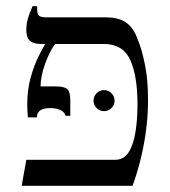

<svg xmlns="http://www.w3.org/2000/svg" viewBox="-20 -600 548 620"><path d="M50 0 65 -84H352Q380 -84 395.5 -108.5Q411 -133 417.5 -174Q424 -215 424 -263Q424 -355 400.5 -406.5Q377 -458 315 -458H114Q96 -458 85.5 -462.5Q75 -467 70 -477Q65 -487 65 -503Q65 -521 69 -536Q73 -551 78 -562.5Q83 -574 85 -580H100V-568Q100 -555 106 -549.5Q112 -544 129 -544H323Q358 -544 381 -531Q404 -518 418 -489Q422 -481 431.5 -454.5Q441 -428 449.5 -383.5Q458 -339 458 -276Q458 -229 452 -182Q446 -135 435 -89.5Q424 -44 408 0ZM70 -221Q69 -232 68.5 -242.5Q68 -253 68 -263Q68 -310 79 -349.5Q90 -389 104 -417Q118 -445 125 -456V-486H158V-458Q140 -434 125.5 -393.5Q111 -353 111 -321H160Q188 -321 197.5 -312Q207 -303 207 -275V-226H192Q188 -239 174 -245Q160 -251 143 -251Q99 -251 99 -221ZM316 -241Q302 -241 292 -251Q282 -261 282 -275Q282 -289 292 -299Q302 -309 316 -309Q330 -309 340 -299Q350 -289 350 -275Q350 -261 340 -251Q330 -241 316 -241Z"/></svg>

Font: Frank Ruhl Libre Light
Style: Regular
Weight: 300
Designer: Yanek Iontef
Foundry: Fontef
Version: Version 6.003;gftools[0.9.30]